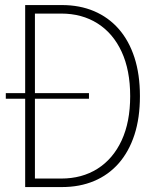

<svg xmlns="http://www.w3.org/2000/svg" viewBox="-20 -758 642 778"><path d="M82 0V-737.5H231Q303 -737.5 361.2 -712.8Q419.5 -688 461 -640.8Q502.5 -593.5 524.8 -525Q547 -456.5 547 -368.5Q547 -280 524.8 -211.8Q502.5 -143.5 461 -96.2Q419.5 -49 361.2 -24.5Q303 0 231 0ZM121.5 -13.5 104 -34.5H228Q312 -34.5 375 -74.2Q438 -114 472.8 -188.8Q507.5 -263.5 507.5 -368.5Q507.5 -473.5 472.8 -548.5Q438 -623.5 375 -663.2Q312 -703 228 -703H104L121.5 -724ZM3.5 -358V-380.5H340.5V-358Z"/></svg>

Font: Epilogue ExtraLight
Style: Regular
Weight: 250
Designer: Tyler Finck
Foundry: Etcetera Type Co
Version: Version 2.112